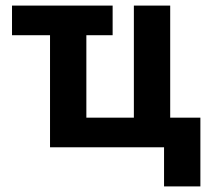

<svg xmlns="http://www.w3.org/2000/svg" viewBox="-20 -527 737 687"><path d="M23 -401H159V0H567V140H697V-106H589V-507H459V-106H289V-401H383V-507H23Z"/></svg>

Font: Finlandica SemiBold
Style: Regular
Weight: 600
Designer: Niklas Ekholm, Juho Hiilivirta, Jaakko Suomalainen
Foundry: Helsinki Type Studio
Version: Version 2.000;Glyphs 3.2 (3202)